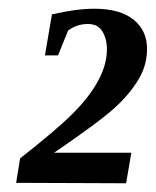

<svg xmlns="http://www.w3.org/2000/svg" viewBox="-20 -681 357 440"><path d="M269 -261 17 -262 26 -318Q109 -383 147 -421Q185 -459 205 -496Q225 -533 225 -568Q225 -593 214 -610Q204 -626 181 -626Q156 -626 136 -611L113 -554H83L99 -648Q155 -661 196 -661Q255 -661 286 -636Q317 -611 317 -569Q317 -532 298 -500Q278 -466 243 -434Q208 -402 104 -331H281Z"/></svg>

Font: Libra Serif Modern
Style: Bold Italic
Weight: 700
Italic angle: -12°
Designer: Stefan Peev, Context Ltd
Foundry: Stefan Peev, Context Ltd
Version: Version 1.000